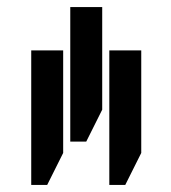

<svg xmlns="http://www.w3.org/2000/svg" viewBox="-20 -734 481 541"><path d="M178 -335V-714H268V-425L223 -335ZM68 -213V-592H158V-303L113 -213ZM288 -213V-592H378V-303L333 -213Z"/></svg>

Font: Noto Sans Hebrew SemiCondensed
Style: Regular
Weight: 400
Width: 4
Designer: Monotype Design Team
Foundry: Monotype Imaging Inc.
Version: Version 2.004; ttfautohint (v1.8.4.7-5d5b)